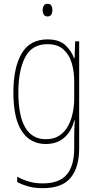

<svg xmlns="http://www.w3.org/2000/svg" viewBox="-20 -743 510 1004"><path d="M228 -537Q289 -537 321 -507.5Q353 -478 367 -439H370L373 -527H394V32Q394 133 349 187Q304 241 204 241Q164 241 131 232.5Q98 224 70 209V181Q99 197 131.5 206.5Q164 216 204 216Q289 216 328.5 170.5Q368 125 368 32V-14Q368 -39 368.5 -61Q369 -83 371 -113H368Q355 -58 317 -24Q279 10 219 10Q139 10 94.5 -56.5Q50 -123 50 -260Q50 -389 93 -463Q136 -537 228 -537ZM228 -512Q147 -512 111.5 -443.5Q76 -375 76 -260Q76 -136 112.5 -75.5Q149 -15 219 -15Q262 -15 290.5 -34Q319 -53 336 -84.5Q353 -116 360.5 -153.5Q368 -191 368 -229V-319Q368 -371 354.5 -415Q341 -459 310.5 -485.5Q280 -512 228 -512ZM229 -723Q244 -723 249 -713Q254 -703 254 -691Q254 -676 248 -666.5Q242 -657 228 -657Q215 -657 209 -667Q203 -677 203 -690Q203 -702 208.5 -712.5Q214 -723 229 -723Z"/></svg>

Font: Noto Sans Khmer Condensed Thin
Style: Regular
Weight: 100
Width: 3
Designer: Danh Hong and the Monotype Design Team
Foundry: Monotype Imaging Inc.
Version: Version 2.004; ttfautohint (v1.8.4.7-5d5b)